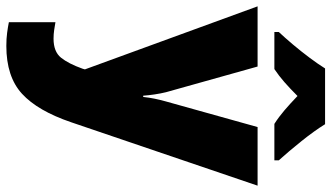

<svg xmlns="http://www.w3.org/2000/svg" viewBox="-240 -566 1046 606"><g transform="rotate(90 283.0 -263.0)"><path d="M0 -553H190L271 -264Q275 -248 278 -228Q281 -208 282 -192H286Q288 -211 291.5 -228Q295 -245 300 -263L381 -553H566L366 35Q330 141 276 190.5Q222 240 125 240Q102 240 83.5 237.5Q65 235 50 232V85Q61 87 74.5 89Q88 91 102 91Q143 91 162 67.5Q181 44 197 -1L199 -8ZM372 -766Q393 -732 425.5 -691.5Q458 -651 486 -620V-606H371Q349 -620 328 -638Q307 -656 283 -679Q259 -655 239 -637.5Q219 -620 198 -606H81V-620Q98 -638 120 -664Q142 -690 162.5 -717.5Q183 -745 196 -766Z"/></g></svg>

Font: Noto Sans Gurmukhi SemiCondensed Black
Style: Regular
Weight: 900
Width: 4
Designer: Jelle Bosma - Monotype Design Team
Foundry: Monotype Imaging Inc.
Version: Version 2.004; ttfautohint (v1.8.4.7-5d5b)